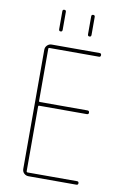

<svg xmlns="http://www.w3.org/2000/svg" viewBox="-100 -990 700 1049"><g transform="rotate(10 250.0 -465.0)"><path d="M134.8 0Q120.1 0 109.9 -9.8Q99.6 -19.5 99.6 -35.2V-695.3Q99.6 -710 109.9 -720.2Q120.1 -730.5 134.8 -730.5H400.4Q410.2 -730.5 410.2 -720.2Q410.2 -710 400.4 -710H125Q120.1 -710 120.1 -705.1V-415Q120.1 -410.2 125 -410.2H389.6Q399.4 -410.2 399.9 -399.9Q400.4 -389.6 389.6 -389.6H125Q120.1 -389.6 120.1 -384.8V-25.4Q120.1 -20.5 125 -19.5H400.4Q410.2 -19.5 410.2 -9.8Q410.2 0 400.4 0ZM320.3 -820.3V-919.9Q320.3 -929.7 330.1 -929.7Q339.8 -929.7 339.8 -919.9V-820.3Q339.8 -809.6 330.1 -809.6Q320.3 -809.6 320.3 -820.3ZM160.2 -820.3V-919.9Q160.2 -929.7 169.9 -929.7Q179.7 -929.7 179.7 -919.9V-820.3Q179.7 -809.6 169.9 -809.6Q160.2 -809.6 160.2 -820.3Z"/></g></svg>

Font: Rounded-X Mgen+ 1mn thin
Style: Regular
Weight: 100
Designer: [Source Han Sans]
Ryoko NISHIZUKA  (kana & ideographs); Paul D. Hunt (Latin, Greek & Cyrillic); Wenlong ZHANG  (bopomofo
Version: Version 1.059.20150602